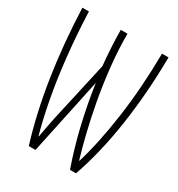

<svg xmlns="http://www.w3.org/2000/svg" viewBox="-172 -826 874 944"><g transform="rotate(30 265.0 -353.5)"><path d="M132 7Q36 -304 20 -714H57Q62 -584 75 -463.5Q88 -343 107.5 -240Q127 -137 149 -59H151Q155 -81 160 -108.5Q165 -136 174 -179L249 -514Q244 -564 241 -617Q238 -670 238 -714H276Q276 -622 286 -529Q296 -436 312 -349Q328 -262 346.5 -186.5Q365 -111 382 -55H384Q422 -180 446 -350Q470 -520 472 -714H509Q507 -512 480 -328.5Q453 -145 400 7H366Q329 -98 303 -209.5Q277 -321 262 -427L170 7Z"/></g></svg>

Font: Noto Sans Mono Condensed ExtraLight
Style: Regular
Weight: 200
Width: 3
Designer: Monotype Design Team
Foundry: Monotype Imaging Inc.
Version: Version 2.014; ttfautohint (v1.8.4.7-5d5b)